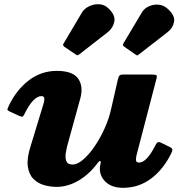

<svg xmlns="http://www.w3.org/2000/svg" viewBox="-20 -876 870 917"><path d="M626.5 -616Q632 -612 634.5 -611.5Q637 -611 642.5 -615.5L780.5 -722.5Q806.5 -743 811.5 -772.5Q816.5 -802 781.5 -833.5Q761.5 -852 736.5 -853.8Q711.5 -855.5 690.2 -845.5Q669 -835.5 658.5 -818L571 -671.5Q566.5 -665 567 -661.2Q567.5 -657.5 574 -652.5ZM340 -617Q346.5 -611.5 349.8 -612Q353 -612.5 360 -617.5L495 -722.5Q521 -743.5 526.2 -773.8Q531.5 -804 498.5 -835.5Q479.5 -854.5 454 -855.8Q428.5 -857 406 -846.2Q383.5 -835.5 372.5 -818L286 -672Q281.5 -666 281.2 -662Q281 -658 287.5 -652.5ZM22.5 -372Q16.5 -359 15.2 -354Q14 -349 27.5 -343L70.5 -323Q85 -317 88.5 -319.2Q92 -321.5 98.5 -334.5Q119 -376.5 139.5 -396.8Q160 -417 177 -417Q191.5 -417 191.8 -405Q192 -393 188 -381L126.5 -179Q107.5 -119.5 112.8 -81.5Q118 -43.5 139.2 -22Q160.5 -0.5 190.2 8Q220 16.5 250.5 16.5Q304 16.5 355.8 -14Q407.5 -44.5 448 -99.5Q454 -107 457.8 -107.2Q461.5 -107.5 461 -99.5L457 -77.5Q454.5 -35.5 484.5 -7.2Q514.5 21 568 21Q643.5 21 702.8 -24Q762 -69 799 -146Q805.5 -159.5 801.5 -165.8Q797.5 -172 783.5 -177.5L749 -194.5Q736.5 -200 731.2 -195Q726 -190 720.5 -179Q701.5 -141 681.8 -120.2Q662 -99.5 644.5 -99.5Q630 -99.5 629.5 -111.2Q629 -123 632 -134.5L727.5 -501Q731 -515 726 -517.5Q721 -520 703.5 -520H568.5Q553 -520 549 -513Q545 -506 542.5 -494.5L511.5 -358.5Q500.5 -308.5 478.8 -260.8Q457 -213 430.2 -174.5Q403.5 -136 376.2 -113Q349 -90 326.5 -90Q305 -90 297.8 -104.2Q290.5 -118.5 294 -144.2Q297.5 -170 308 -204.5L363 -404Q379.5 -462 353.8 -499.8Q328 -537.5 251.5 -537.5Q176.5 -537.5 117.2 -491.8Q58 -446 22.5 -372Z"/></svg>

Font: Besley ExtraBold
Style: Italic
Weight: 800
Italic angle: -13°
Designer: Owen Earl
Foundry: indestructible type*
Version: Version 2.001